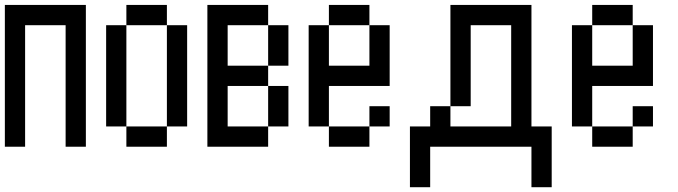

<svg xmlns="http://www.w3.org/2000/svg" viewBox="-20 -687 2790 790"><path d="M0 -83.3V-666.7H333.3V-83.3H250V-583.3H83.3V-83.3Z M416.7 -166.7V-583.3H500V-166.7ZM750 -166.7H666.7V-583.3H750ZM500 -166.7H666.7V-83.3H500ZM500 -583.3V-666.7H666.7V-583.3Z M833.3 -83.3V-666.7H1083.3V-583.3H916.7V-416.7H1083.3V-333.3H916.7V-166.7H1083.3V-83.3ZM1083.3 -166.7V-333.3H1166.7V-166.7ZM1083.3 -416.7V-583.3H1166.7V-416.7Z M1250 -166.7V-583.3H1333.3V-416.7H1500V-583.3H1583.3V-333.3H1333.3V-166.7ZM1333.3 -166.7H1500V-83.3H1333.3ZM1333.3 -583.3V-666.7H1500V-583.3ZM1500 -166.7V-250H1583.3V-166.7Z M1666.7 -166.7H1750V-250H1833.3V-166.7H2083.3V-583.3H1916.7V-250H1833.3V-666.7H2166.7V-166.7H2250V83.3H2166.7V-83.3H1750V83.3H1666.7Z M2333.3 -166.7V-583.3H2416.7V-416.7H2583.3V-583.3H2666.7V-333.3H2416.7V-166.7ZM2416.7 -166.7H2583.3V-83.3H2416.7ZM2416.7 -583.3V-666.7H2583.3V-583.3ZM2583.3 -166.7V-250H2666.7V-166.7Z"/></svg>

Font: Galmuri11 Condensed
Style: Regular
Weight: 400
Width: 3
Designer: Lee Minseo (quiple)
Version: Version 2.399;hotconv 1.1.1;makeotfexe 2.6.0 DEVELOPMENT